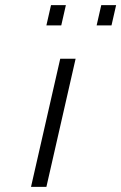

<svg xmlns="http://www.w3.org/2000/svg" viewBox="-20 -729 473 749"><path d="M179 -709H237L219 -630H161ZM375 -709H433L415 -630H357ZM215 -500H275L161 0H101Z"/></svg>

Font: Panefresco 250wt
Style: Italic
Weight: 300
Version: Version 1.000